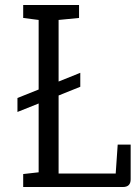

<svg xmlns="http://www.w3.org/2000/svg" viewBox="-20 -750 554 770"><path d="M215 -54H444L452 -170H504V-31Q504 0 473 0H73V-52L135 -59V-335L50 -301V-357L135 -391V-670L73 -678V-730H297V-678L215 -670V-423L302 -458V-402L215 -367Z"/></svg>

Font: Fauna One
Style: Regular
Weight: 400
Version: Version 1.001